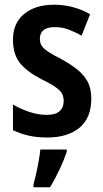

<svg xmlns="http://www.w3.org/2000/svg" viewBox="-20 -573 437 814"><path d="M367 -155Q367 -73 317 -31.5Q267 10 180 10Q136 10 101.5 2Q67 -6 35 -21V-130Q65 -112 103 -99Q141 -86 179 -86Q215 -86 232.5 -101.5Q250 -117 250 -145Q250 -161 244 -174Q238 -187 218.5 -201.5Q199 -216 158 -236Q97 -267 66 -304Q35 -341 35 -405Q35 -475 82.5 -514Q130 -553 210 -553Q290 -553 362 -513L326 -422Q298 -437 271.5 -447.5Q245 -458 212 -458Q149 -458 149 -408Q149 -393 156 -380.5Q163 -368 183 -354.5Q203 -341 241 -322Q277 -302 305.5 -280Q334 -258 350.5 -228.5Q367 -199 367 -155ZM263 71Q251 106 232 146.5Q213 187 192 221H122V209Q127 191 133 164.5Q139 138 144 110Q149 82 151 61H263Z"/></svg>

Font: Noto Sans Malayalam Condensed SemiBold
Style: Regular
Weight: 600
Width: 3
Designer: Jelle Bosma - Monotype Design Team
Foundry: Monotype Imaging Inc.
Version: Version 2.104; ttfautohint (v1.8.4.7-5d5b)